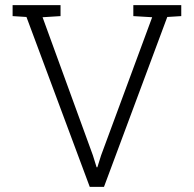

<svg xmlns="http://www.w3.org/2000/svg" viewBox="-20 -731 757 751"><path d="M331.1 0 83.5 -664.6 29.3 -668V-710.9H216.8V-668L146.5 -663.6L343.3 -123.5L357.9 -76.7H360.8L375.5 -123.5L575.2 -663.6L501.5 -668V-710.9H689V-668L634.3 -664.6L386.7 0Z"/></svg>

Font: Roboto Slab LO Light
Style: Regular
Weight: 300
Designer: Google
Version: Version 2.000